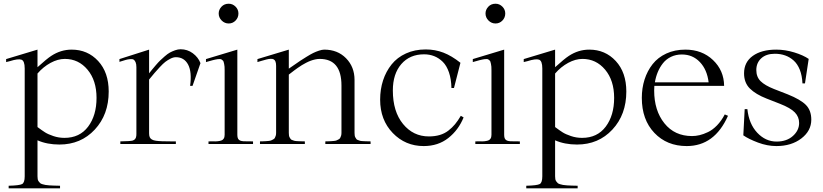

<svg xmlns="http://www.w3.org/2000/svg" viewBox="-20 -780 4460 1040"><path d="M13.2 -443.8V-460L183.1 -511.2V-416Q233.9 -461.9 257.3 -477.1Q309.1 -511.2 368.2 -511.2Q454.6 -511.2 511.7 -449.5Q568.8 -387.7 568.8 -284.2Q568.8 -159.2 493.4 -78.1Q418 2.9 301.8 2.9Q234.9 2.9 183.1 -20V174.8Q183.1 184.1 184.3 190.7Q185.5 197.3 189.5 202.6Q193.4 208 197.3 211.7Q201.2 215.3 210 217.8Q218.8 220.2 225.8 221.7Q232.9 223.1 247.6 224.1Q262.2 225.1 273.2 225.3Q284.2 225.6 305.2 226.1V240.2H26.9V226.1Q85.4 224.6 99.6 217Q113.8 209.5 113.8 174.8V-409.2Q113.8 -450.7 95.9 -456.8Q78.1 -462.9 33.2 -448.7Q20 -445.3 13.2 -443.8ZM183.1 -91.8Q208 -73.2 224.1 -63Q240.2 -52.7 269 -43Q297.9 -33.2 329.1 -33.2Q411.6 -33.2 457.3 -94Q502.9 -154.8 502.9 -250Q502.9 -344.2 454.1 -402.6Q405.3 -460.9 331.1 -460.9Q293.5 -460.9 253.9 -439.5Q214.4 -418 183.1 -381.8Z M1009.8 -314.9Q1020 -390.6 998.8 -430.4Q977.5 -470.2 932.6 -470.2Q918.9 -470.2 903.3 -462.2Q887.7 -454.1 875.7 -445.1Q863.8 -436 844.7 -415.5Q825.7 -395 816.9 -384.5Q808.1 -374 787.6 -349.1V-58.1Q787.6 -44.9 791 -37.1Q794.4 -29.3 802.7 -24.4Q811 -19.5 824.7 -17.6Q838.4 -15.6 858.6 -14.9Q878.9 -14.2 906.7 -14.2Q912.1 -14.2 915.3 -14.2Q918.5 -14.2 923.3 -14.2Q928.2 -14.2 932.6 -14.2V0H631.8V-14.2Q687 -15.1 698.7 -18.6Q716.3 -23.9 718.3 -44.4Q718.8 -48.8 718.8 -54.2V-416Q718.8 -433.1 714.4 -443.1Q710 -453.1 703.9 -457Q697.8 -460.9 684.8 -459.7Q671.9 -458.5 661.6 -455.6Q651.4 -452.6 631.3 -446.3Q628.4 -445.3 627 -444.8V-460L787.6 -511.2V-382.8Q800.3 -398.4 804.7 -404.1Q809.1 -409.7 824 -427Q838.9 -444.3 847.7 -452.6Q856.4 -460.9 872.3 -474.9Q888.2 -488.8 900.4 -495.4Q912.6 -502 928.2 -507.6Q943.8 -513.2 958 -513.2Q995.1 -513.2 1024.4 -491.5Q1053.7 -469.7 1065.9 -438L1022.9 -314.9Z M1095.7 -443.8V-460L1265.6 -511.2V-48.8Q1265.6 -36.1 1269.5 -28.8Q1273.4 -21.5 1280.8 -18.6Q1288.1 -15.6 1298.3 -14.9Q1308.6 -14.2 1321.8 -14.4Q1335 -14.6 1350.6 -14.2V0H1109.4V-14.2Q1122.6 -15.1 1135 -14.4Q1147.5 -13.7 1158.7 -14.9Q1169.9 -16.1 1178.5 -18.8Q1187 -21.5 1191.9 -29.3Q1196.8 -37.1 1196.8 -49.8V-398.9Q1196.8 -410.2 1196.3 -418.7Q1195.8 -427.2 1194.1 -433.8Q1192.4 -440.4 1191.2 -445.3Q1189.9 -450.2 1186 -453.1Q1182.1 -456.1 1179.7 -458Q1177.2 -460 1170.9 -460Q1164.6 -460 1160.6 -459.7Q1156.7 -459.5 1147.5 -457.5Q1138.2 -455.6 1132.8 -454.1Q1127.4 -452.6 1115.2 -449.2Q1102.5 -445.8 1095.7 -443.8ZM1164.6 -707Q1164.6 -685.1 1180.7 -668.9Q1196.8 -652.8 1218.8 -652.8Q1240.7 -652.8 1256.1 -668.7Q1271.5 -684.6 1271.5 -707Q1271.5 -728.5 1255.9 -744.1Q1240.2 -759.8 1218.8 -759.8Q1194.8 -759.8 1179.7 -743.7Q1164.6 -727.5 1164.6 -707Z M1829.6 -316.9Q1829.6 -460.9 1711.4 -460.9Q1699.7 -460.9 1686.8 -458Q1673.8 -455.1 1662.6 -450.9Q1651.4 -446.8 1637.7 -439.7Q1624 -432.6 1615 -427Q1606 -421.4 1593 -412.4Q1580.1 -403.3 1574 -398.7Q1567.9 -394 1557.1 -385.7Q1546.4 -377.4 1544.4 -376V-60.1Q1544.4 -51.8 1545.4 -45.7Q1546.4 -39.6 1549.3 -34.9Q1552.2 -30.3 1554.4 -26.9Q1556.6 -23.4 1562.7 -21.5Q1568.8 -19.5 1572.3 -18.1Q1575.7 -16.6 1584.5 -15.9Q1593.3 -15.1 1597.9 -15.1Q1602.5 -15.1 1614 -14.6Q1625.5 -14.2 1631.3 -14.2V0H1388.2V-14.2Q1393.1 -14.2 1404.5 -14.6Q1416 -15.1 1420.9 -15.4Q1425.8 -15.6 1435.3 -16.6Q1444.8 -17.6 1449 -19.5Q1453.1 -21.5 1459.5 -24.7Q1465.8 -27.8 1468.5 -32.5Q1471.2 -37.1 1473.4 -44.2Q1475.6 -51.3 1475.6 -60.1V-422.9Q1475.6 -438 1472.2 -446.5Q1468.8 -455.1 1462.4 -458.5Q1456.1 -461.9 1446 -461.4Q1436 -460.9 1424.1 -458Q1412.1 -455.1 1396 -450.2Q1381.8 -445.8 1374.5 -443.8V-460L1544.4 -511.2V-408.2Q1549.8 -411.6 1572.5 -427.5Q1595.2 -443.4 1606.9 -451.2Q1618.7 -459 1640.4 -472.4Q1662.1 -485.8 1676.5 -492.9Q1690.9 -500 1707.8 -505.6Q1724.6 -511.2 1736.3 -511.2Q1808.6 -511.2 1854.5 -464.4Q1900.4 -417.5 1900.4 -347.2V-60.1Q1900.4 -51.8 1901.4 -45.7Q1902.3 -39.6 1905.3 -34.9Q1908.2 -30.3 1910.4 -26.9Q1912.6 -23.4 1918.7 -21.5Q1924.8 -19.5 1928.2 -18.1Q1931.6 -16.6 1940.4 -15.9Q1949.2 -15.1 1953.9 -15.1Q1958.5 -15.1 1970 -14.6Q1981.4 -14.2 1987.3 -14.2V0H1742.2V-14.2Q1747.1 -14.2 1758.5 -14.6Q1770 -15.1 1774.9 -15.4Q1779.8 -15.6 1789.3 -16.6Q1798.8 -17.6 1803 -19.5Q1807.1 -21.5 1813.5 -24.7Q1819.8 -27.8 1822.5 -32.5Q1825.2 -37.1 1827.4 -44.2Q1829.6 -51.3 1829.6 -60.1Z M2474.1 -439.9 2439 -303.2H2425.3Q2424.3 -351.6 2411.9 -387.9Q2399.4 -424.3 2378.4 -445.1Q2357.4 -465.8 2332 -475.8Q2306.6 -485.8 2276.9 -485.8Q2199.7 -485.8 2153.8 -432.9Q2107.9 -379.9 2107.9 -290Q2107.9 -175.8 2163.1 -108.4Q2218.3 -41 2303.2 -41Q2335.4 -41 2361.8 -48.8Q2388.2 -56.6 2408.7 -72.5Q2429.2 -88.4 2444.8 -107.2Q2460.4 -126 2476.1 -152.8L2491.2 -144Q2463.4 -75.7 2408.2 -32.2Q2353 11.2 2274.9 11.2Q2175.8 11.2 2107.4 -59.6Q2039.1 -130.4 2039.1 -240.2Q2039.1 -295.9 2054.9 -344.5Q2070.8 -393.1 2101.1 -430.9Q2131.3 -468.8 2179 -490.5Q2226.6 -512.2 2286.1 -512.2Q2336.9 -512.2 2381.8 -494.9Q2426.8 -477.5 2474.1 -439.9Z M2541 -443.8V-460L2710.9 -511.2V-48.8Q2710.9 -36.1 2714.8 -28.8Q2718.8 -21.5 2726.1 -18.6Q2733.4 -15.6 2743.7 -14.9Q2753.9 -14.2 2767.1 -14.4Q2780.3 -14.6 2795.9 -14.2V0H2554.7V-14.2Q2567.9 -15.1 2580.3 -14.4Q2592.8 -13.7 2604 -14.9Q2615.2 -16.1 2623.8 -18.8Q2632.3 -21.5 2637.2 -29.3Q2642.1 -37.1 2642.1 -49.8V-398.9Q2642.1 -410.2 2641.6 -418.7Q2641.1 -427.2 2639.4 -433.8Q2637.7 -440.4 2636.5 -445.3Q2635.3 -450.2 2631.3 -453.1Q2627.4 -456.1 2625 -458Q2622.6 -460 2616.2 -460Q2609.9 -460 2606 -459.7Q2602.1 -459.5 2592.8 -457.5Q2583.5 -455.6 2578.1 -454.1Q2572.8 -452.6 2560.5 -449.2Q2547.9 -445.8 2541 -443.8ZM2609.9 -707Q2609.9 -685.1 2626 -668.9Q2642.1 -652.8 2664.1 -652.8Q2686 -652.8 2701.4 -668.7Q2716.8 -684.6 2716.8 -707Q2716.8 -728.5 2701.2 -744.1Q2685.5 -759.8 2664.1 -759.8Q2640.1 -759.8 2625 -743.7Q2609.9 -727.5 2609.9 -707Z M2816.9 -443.8V-460L2986.8 -511.2V-416Q3037.6 -461.9 3061 -477.1Q3112.8 -511.2 3171.9 -511.2Q3258.3 -511.2 3315.4 -449.5Q3372.6 -387.7 3372.6 -284.2Q3372.6 -159.2 3297.1 -78.1Q3221.7 2.9 3105.5 2.9Q3038.6 2.9 2986.8 -20V174.8Q2986.8 184.1 2988 190.7Q2989.3 197.3 2993.2 202.6Q2997.1 208 3001 211.7Q3004.9 215.3 3013.7 217.8Q3022.5 220.2 3029.5 221.7Q3036.6 223.1 3051.3 224.1Q3065.9 225.1 3076.9 225.3Q3087.9 225.6 3108.9 226.1V240.2H2830.6V226.1Q2889.2 224.6 2903.3 217Q2917.5 209.5 2917.5 174.8V-409.2Q2917.5 -450.7 2899.7 -456.8Q2881.8 -462.9 2836.9 -448.7Q2823.7 -445.3 2816.9 -443.8ZM2986.8 -91.8Q3011.7 -73.2 3027.8 -63Q3043.9 -52.7 3072.8 -43Q3101.6 -33.2 3132.8 -33.2Q3215.3 -33.2 3261 -94Q3306.6 -154.8 3306.6 -250Q3306.6 -344.2 3257.8 -402.6Q3209 -460.9 3134.8 -460.9Q3097.2 -460.9 3057.6 -439.5Q3018.1 -418 2986.8 -381.8Z M3456.5 -250Q3456.5 -302.7 3471.4 -349.4Q3486.3 -396 3514.9 -432.4Q3543.5 -468.8 3589.1 -490Q3634.8 -511.2 3692.4 -511.2Q3782.7 -511.2 3842 -454.8Q3901.4 -398.4 3902.3 -314.9H3524.4Q3523.4 -307.1 3523.4 -290Q3523.4 -181.2 3578.9 -112.1Q3634.3 -43 3728.5 -43Q3748.5 -43 3769.3 -47.9Q3790 -52.7 3814.9 -64.5Q3839.8 -76.2 3863.8 -100.8Q3887.7 -125.5 3905.8 -160.2L3923.3 -152.8Q3850.6 11.2 3699.7 11.2Q3592.3 11.2 3524.4 -60.3Q3456.5 -131.8 3456.5 -250ZM3527.3 -334H3818.4Q3810.1 -402.8 3771 -443.8Q3731.9 -484.9 3673.3 -484.9Q3641.1 -484.9 3614.7 -472.2Q3588.4 -459.5 3571 -437.5Q3553.7 -415.5 3543 -389.6Q3532.2 -363.8 3527.3 -334Z M4360.4 -460.9 4340.3 -328.1H4326.7Q4324.7 -370.6 4312.3 -402.1Q4299.8 -433.6 4279.1 -452.1Q4258.3 -470.7 4232.9 -479.7Q4207.5 -488.8 4177.2 -488.8Q4129.9 -488.8 4103.3 -464.1Q4076.7 -439.5 4076.7 -400.9Q4076.7 -363.3 4099.9 -340.3Q4123 -317.4 4172.4 -297.9L4246.6 -269Q4315.9 -241.2 4345.2 -211.7Q4374.5 -182.1 4374.5 -131.8Q4374.5 -71.3 4320.6 -30Q4266.6 11.2 4185.5 11.2Q4136.2 11.2 4085.7 -7.8Q4035.2 -26.9 4006.3 -46.9L4013.7 -189H4028.3Q4036.6 -109.4 4081.5 -61.3Q4126.5 -13.2 4186.5 -13.2Q4241.2 -13.2 4274.9 -43.5Q4308.6 -73.7 4308.6 -113.8Q4308.6 -147 4285.4 -171.1Q4262.2 -195.3 4204.6 -217.8L4132.3 -246.1Q4073.7 -269 4042 -300.3Q4010.3 -331.5 4010.3 -382.8Q4010.3 -443.4 4057.6 -477.3Q4105 -511.2 4184.6 -511.2Q4233.4 -511.2 4282.2 -496.1Q4331.1 -481 4360.4 -460.9Z"/></svg>

Font: Ortica Linear Light
Style: Regular
Weight: 300
Designer: Benedetta Bovani
Foundry: Collletttivo
Version: Version 2.000;Glyphs 3.1.2 (3151)